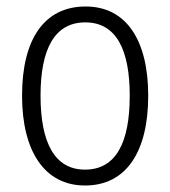

<svg xmlns="http://www.w3.org/2000/svg" viewBox="-20 -562 524 592"><path d="M437 -267C437 -437 370 -542 244 -542C117 -542 48 -442 48 -267C48 -95 118 10 242 10C370 10 437 -95 437 -267ZM105 -267C105 -412 149 -493 243 -493C340 -493 380 -406 380 -267C380 -121 337 -39 242 -39C148 -39 105 -123 105 -267Z"/></svg>

Font: Noto Sans Display SemiCondensed Light
Style: Regular
Weight: 300
Width: 4
Designer: Monotype Design Team
Foundry: Monotype Imaging Inc.
Version: Version 1.900